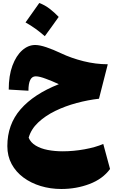

<svg xmlns="http://www.w3.org/2000/svg" viewBox="-20 -905 775 1289"><path d="M38.6 -303.7Q38.6 -397.5 63.5 -464.4Q88.4 -531.2 128.9 -567.1Q169.4 -603 216.3 -603Q246.1 -603 291 -587.9Q335.9 -572.8 389.6 -547.4Q458.5 -514.6 540.8 -494.1Q623 -473.6 703.6 -473.6L644.5 -242.2Q570.8 -233.9 494.4 -213.4Q418 -192.9 350.8 -160.2Q283.7 -127.4 236.1 -82.5Q188.5 -37.6 172.4 19.5Q186 52.2 220 72.5Q253.9 92.8 300.8 101.8Q347.7 110.8 400.4 110.8Q473.1 110.8 547.1 97.4Q621.1 84 673.3 61.5L718.8 229.5Q669.9 296.4 581.3 330.1Q492.7 363.8 391.6 363.8Q318.8 363.8 253.4 344Q188 324.2 137.5 286.9Q86.9 249.5 58.1 196.3Q29.3 143.1 29.3 75.7Q29.3 -69.3 118.2 -171.4Q207 -273.4 375 -339.8Q350.6 -351.1 329.1 -360.1Q307.6 -369.1 289.6 -375.5Q268.1 -383.8 250.7 -388.2Q233.4 -392.6 219.7 -392.6Q170.9 -392.6 170.9 -295.9ZM243.7 -884.8Q281.2 -871.1 314 -845.7Q346.7 -820.3 374 -791.5Q351.6 -759.8 328.4 -727.5Q305.2 -695.3 280.8 -662.1Q252.4 -687 220.7 -710.2Q189 -733.4 151.4 -754.4Q199.7 -821.3 243.7 -884.8Z"/></svg>

Font: Pinar Black
Style: Regular
Weight: 900
Designer: Amin Abedi
Version: Version 3.000